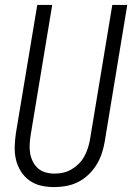

<svg xmlns="http://www.w3.org/2000/svg" viewBox="-20 -755 540 783"><path d="M201 8Q173 8 147 2Q121 -4 100 -19Q79 -34 65 -56.5Q51 -79 45 -104.5Q39 -130 40 -157.5Q41 -185 45 -213L132 -735H193L105 -204Q102 -185 101 -166Q100 -147 103 -129.5Q106 -112 114 -96Q122 -80 135 -68.5Q148 -57 165.5 -52Q183 -47 202 -47Q220 -47 238 -51Q256 -55 272 -64.5Q288 -74 301.5 -87.5Q315 -101 324 -117.5Q333 -134 338.5 -151.5Q344 -169 347 -186L438 -735H499L407 -177Q403 -153 395 -129Q387 -105 373.5 -83Q360 -61 340.5 -42.5Q321 -24 298 -12.5Q275 -1 250 3.5Q225 8 201 8Z"/></svg>

Font: Iosevka Curly Light Oblique
Style: Regular
Weight: 300
Italic angle: -9°
Monospace: yes
Designer: Belleve Invis
Foundry: Belleve Invis
Version: Version 11.1.0; ttfautohint (v1.8.3)